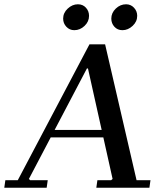

<svg xmlns="http://www.w3.org/2000/svg" viewBox="-43 -877 761 897"><path d="M175 0H-23L-18 -35H40L375 -670H448L595 -35H660L655 0H407L412 -35H476L483 -41L368 -557H363L92 -41L98 -35H180ZM177 -270H503L498 -235H172ZM304 -736Q282 -736 267 -752Q252 -768 252 -790Q252 -817 273.5 -837Q295 -857 321 -857Q344 -857 358.5 -841Q373 -825 373 -803Q373 -776 352 -756Q331 -736 304 -736ZM529 -736Q506 -736 491.5 -752Q477 -768 477 -790Q477 -817 498 -837Q519 -857 546 -857Q568 -857 583 -841Q598 -825 598 -803Q598 -776 576.5 -756Q555 -736 529 -736Z"/></svg>

Font: Brygada 1918 Medium
Style: Italic
Weight: 500
Italic angle: -8°
Designer: Mateusz Machalski | Borys Kosmynka | Przemek Hoffer
Foundry: NIEPODLEGLA 2018
Version: Version 3.006